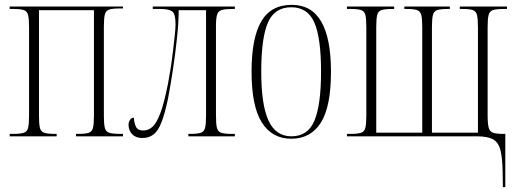

<svg xmlns="http://www.w3.org/2000/svg" viewBox="-20 -563 2134 793"><path d="M20 0V-10H35Q64 -10 78 -14.5Q92 -19 96 -34.5Q100 -50 100 -85V-451Q100 -485 96 -501Q92 -517 78 -521.5Q64 -526 35 -526H20V-536H488V-528H473Q445 -528 431 -523.5Q417 -519 413 -503Q409 -487 409 -453V-85Q409 -51 413 -35Q417 -19 431.5 -14.5Q446 -10 477 -10H488V0H294V-10H304Q333 -10 346.5 -14.5Q360 -19 364 -35Q368 -51 368 -85V-521H141V-85Q141 -50 145 -34.5Q149 -19 163 -14.5Q177 -10 209 -10H214V0Z M568 7Q541 7 526 -8.5Q511 -24 511 -47Q511 -59 517 -68Q523 -77 533 -77Q534 -55 541.5 -39.5Q549 -24 572 -24Q592 -24 609 -38.5Q626 -53 642 -95Q658 -137 674 -218Q678 -239 683.5 -273Q689 -307 693.5 -344Q698 -381 701.5 -413Q705 -445 705 -463Q705 -506 691 -516Q677 -526 641 -526H611V-536H950V-526H941Q912 -526 897 -522Q882 -518 877 -503.5Q872 -489 872 -457V-85Q872 -51 876 -35Q880 -19 894 -14.5Q908 -10 937 -10H950V0H758V-10H765Q795 -10 809 -14.5Q823 -19 827 -35Q831 -51 831 -85V-521H718Q718 -471 711 -405.5Q704 -340 694 -274Q684 -208 674 -156Q661 -94 647 -58Q633 -22 614 -7.5Q595 7 568 7Z M1183 10Q1104 10 1061.5 -57Q1019 -124 1019 -267Q1019 -406 1059 -474.5Q1099 -543 1185 -543Q1267 -543 1307 -473.5Q1347 -404 1347 -267Q1347 -122 1305 -56Q1263 10 1183 10ZM1184 0Q1252 0 1279 -65.5Q1306 -131 1306 -267Q1306 -406 1278.5 -469.5Q1251 -533 1183 -533Q1114 -533 1086.5 -469.5Q1059 -406 1059 -267Q1059 -130 1089 -65Q1119 0 1184 0Z M2056 147Q2055 87 2046.5 55.5Q2038 24 2015.5 12Q1993 0 1948 0H1413V-10H1428Q1457 -10 1471 -14.5Q1485 -19 1489 -35Q1493 -51 1493 -85V-451Q1493 -486 1489 -501.5Q1485 -517 1471 -521.5Q1457 -526 1428 -526H1413V-536H1608V-526H1601Q1570 -526 1556 -521.5Q1542 -517 1538 -501.5Q1534 -486 1534 -451V-15H1724V-451Q1724 -485 1720 -501Q1716 -517 1702 -521.5Q1688 -526 1659 -526H1650V-536H1838V-526H1831Q1800 -526 1786 -521.5Q1772 -517 1768 -501Q1764 -485 1764 -451V-15H1954V-451Q1954 -485 1950 -501Q1946 -517 1932.5 -521.5Q1919 -526 1890 -526H1879V-536H2074V-526H2062Q2031 -526 2016.5 -521.5Q2002 -517 1998 -501Q1994 -485 1994 -451V-88Q1994 -52 1998.5 -35.5Q2003 -19 2017 -14.5Q2031 -10 2060 -10H2067V210H2057Z"/></svg>

Font: Noto Serif Display ExtraCondensed ExtraLight
Style: Regular
Weight: 200
Width: 2
Designer: Monotype Design Team
Foundry: Monotype Imaging Inc.
Version: Version 2.009